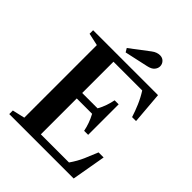

<svg xmlns="http://www.w3.org/2000/svg" viewBox="-261 -1093 1233 1233"><g transform="rotate(45 356.0 -476.0)"><path d="M43.5 0V-32.5L128 -52V-711L43.5 -729.5V-761.5H633L651 -544H615Q602.5 -584 584 -627.5Q565.5 -671 540 -711H279V-427H418.5Q434.5 -455.5 444.2 -484.2Q454 -513 459.5 -541H496V-264H459.5Q454 -292 443.8 -320.8Q433.5 -349.5 418.5 -377.5H279V-51.5H534.5Q566 -96.5 585.5 -141.5Q605 -186.5 623 -231.5H669L628.5 0ZM292 -808.5 277 -833.5 405.5 -931Q420.5 -942.5 434.5 -947.2Q448.5 -952 461 -952Q484 -952 498 -937Q512 -922 512 -902Q512 -883.5 498.2 -867Q484.5 -850.5 451 -843.5Z"/></g></svg>

Font: Libre Caslon Text SemiBold
Style: Regular
Weight: 600
Designer: Pablo Impallari, Rodrigo Fuenzalida, Katja Schimmel
Foundry: Pablo Impallari, Rodrigo Fuenzalida
Version: Version 2.000